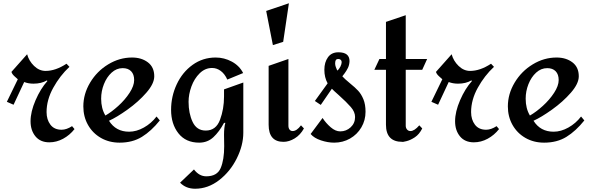

<svg xmlns="http://www.w3.org/2000/svg" viewBox="-20 -861 3621 1175"><path d="M167 -119Q167 -63 197 -26.5Q227 10 282 10Q326 10 366.5 -12Q407 -34 436 -71L421 -89Q387 -67 357 -67Q312 -67 288.5 -98Q265 -129 265 -175Q265 -250 306 -324Q347 -398 405 -452L387 -471Q320 -427 259 -427Q220 -427 188.5 -457.5Q157 -488 146 -529L50 -421Q54 -407 70 -393Q86 -379 89 -376L22 -238L63 -220L128 -359Q154 -349 185 -349Q233 -349 267 -369L270 -365Q228 -318 197.5 -247.5Q167 -177 167 -119Z M924 -394Q924 -349 875.5 -293.5Q827 -238 760.5 -190.5Q694 -143 647 -122Q689 -55 770 -55Q815 -55 860.5 -80.5Q906 -106 938 -148L958 -124Q906 -59 848.5 -23.5Q791 12 712 12Q648 12 597.5 -17Q547 -46 518.5 -96.5Q490 -147 490 -210Q490 -286 531.5 -355.5Q573 -425 642 -467Q711 -509 788 -509Q846 -509 885 -479.5Q924 -450 924 -394ZM599 -257Q599 -197 625 -154Q662 -175 703.5 -212.5Q745 -250 773 -293Q801 -336 801 -371Q801 -406 782.5 -425Q764 -444 731 -444Q693 -444 663 -416.5Q633 -389 616 -346Q599 -303 599 -257Z M1468 -414 1371 -374Q1356 -408 1331.5 -426.5Q1307 -445 1278 -445Q1235 -445 1202 -412.5Q1169 -380 1151.5 -332Q1134 -284 1134 -238Q1134 -167 1159 -114.5Q1184 -62 1239 -62Q1302 -62 1326.5 -128Q1351 -194 1351 -270V-314L1469 -356V-49Q1469 28 1429 108.5Q1389 189 1321 241.5Q1253 294 1174 294Q1118 294 1082 257L1167 176Q1199 218 1242 218Q1309 218 1330.5 167.5Q1352 117 1352 34L1351 -36Q1351 -81 1359 -109H1351Q1322 -55 1286 -21.5Q1250 12 1199 12Q1117 12 1072 -45Q1027 -102 1027 -189Q1027 -271 1061.5 -345Q1096 -419 1158.5 -464Q1221 -509 1300 -509Q1352 -509 1398.5 -484Q1445 -459 1468 -414Z M1713 -605 1650 -585 1609 -794 1748 -841ZM1745 -92Q1745 -77 1752 -68Q1759 -59 1771 -59Q1796 -59 1822 -94L1840 -75Q1818 -35 1783.5 -14Q1749 7 1715 7Q1624 7 1624 -98V-458L1745 -500Z M2119 -487Q2118 -463 2109 -445Q2100 -427 2089.5 -413Q2079 -399 2075 -394Q2088 -379 2122 -351Q2153 -326 2172 -305.5Q2191 -285 2204 -253.5Q2217 -222 2217 -177Q2217 -125 2191.5 -81.5Q2166 -38 2122 -13Q2078 12 2025 12Q1986 12 1944 -2Q1902 -16 1881 -41L1954 -139Q1975 -107 2004 -82Q2033 -57 2062 -57Q2099 -57 2126 -82Q2153 -107 2153 -145Q2153 -176 2127 -206Q2101 -236 2053 -279Q2020 -308 2011 -318L1943 -219L1907 -243L1985 -351Q1965 -387 1965 -434Q1965 -480 1987 -510.5Q2009 -541 2051 -541Q2119 -541 2119 -487ZM2031 -473Q2031 -462 2035 -451Q2039 -440 2044 -429Q2055 -437 2063 -453Q2071 -469 2071 -481Q2071 -489 2065.5 -494.5Q2060 -500 2051 -500Q2039 -500 2035 -493Q2031 -486 2031 -473Z M2463 -434V-92Q2463 -78 2471 -68.5Q2479 -59 2492 -59Q2516 -59 2546 -94L2564 -75Q2546 -39 2519 -21Q2492 -3 2467 3Q2442 9 2442 7Q2342 7 2342 -98V-434H2271L2302 -500H2342V-727L2463 -768V-500H2594L2564 -434ZM2442 7Z M2765 -119Q2765 -63 2795 -26.5Q2825 10 2880 10Q2924 10 2964.5 -12Q3005 -34 3034 -71L3019 -89Q2985 -67 2955 -67Q2910 -67 2886.5 -98Q2863 -129 2863 -175Q2863 -250 2904 -324Q2945 -398 3003 -452L2985 -471Q2918 -427 2857 -427Q2818 -427 2786.5 -457.5Q2755 -488 2744 -529L2648 -421Q2652 -407 2668 -393Q2684 -379 2687 -376L2620 -238L2661 -220L2726 -359Q2752 -349 2783 -349Q2831 -349 2865 -369L2868 -365Q2826 -318 2795.5 -247.5Q2765 -177 2765 -119Z M3522 -394Q3522 -349 3473.5 -293.5Q3425 -238 3358.5 -190.5Q3292 -143 3245 -122Q3287 -55 3368 -55Q3413 -55 3458.5 -80.5Q3504 -106 3536 -148L3556 -124Q3504 -59 3446.5 -23.5Q3389 12 3310 12Q3246 12 3195.5 -17Q3145 -46 3116.5 -96.5Q3088 -147 3088 -210Q3088 -286 3129.5 -355.5Q3171 -425 3240 -467Q3309 -509 3386 -509Q3444 -509 3483 -479.5Q3522 -450 3522 -394ZM3197 -257Q3197 -197 3223 -154Q3260 -175 3301.5 -212.5Q3343 -250 3371 -293Q3399 -336 3399 -371Q3399 -406 3380.5 -425Q3362 -444 3329 -444Q3291 -444 3261 -416.5Q3231 -389 3214 -346Q3197 -303 3197 -257Z"/></svg>

Font: Amita
Style: Bold
Weight: 700
Designer: Eduardo Rodriguez Tunni, Modular Infotech, Brian J. Bonislawsky
Foundry: Eduardo Rodriguez Tunni, Modular Infotech, Brian J. Bonislawsky
Version: Version 1.003